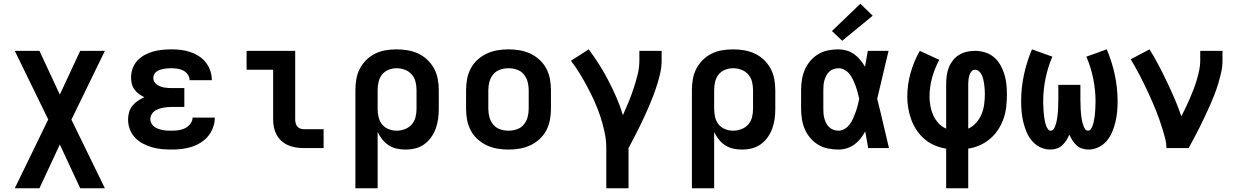

<svg xmlns="http://www.w3.org/2000/svg" viewBox="-20 -792 6640 1027"><path d="M59 215 238 -153 59 -520H191L300 -286L409 -520H541L362 -152L541 215H409L300 -19L191 215Z M898 8Q871 8 844.5 5.5Q818 3 792.5 -4.5Q767 -12 743.5 -24.5Q720 -37 702 -56Q684 -75 674.5 -100.5Q665 -126 665 -153Q665 -172 670.5 -191.5Q676 -211 688.5 -226.5Q701 -242 717.5 -253Q734 -264 752 -272Q737 -279 723 -289.5Q709 -300 699 -313.5Q689 -327 685 -344Q681 -361 681 -378Q681 -402 689.5 -426Q698 -450 715 -468Q732 -486 754 -498Q776 -510 799.5 -516.5Q823 -523 848 -525.5Q873 -528 897 -528Q923 -528 948 -525Q973 -522 997 -514Q1021 -506 1042.5 -492.5Q1064 -479 1080 -459Q1096 -439 1104.5 -414.5Q1113 -390 1113 -365Q1113 -364 1113 -363.5Q1113 -363 1113 -363H994Q994 -363 994 -363Q994 -363 994 -363Q994 -380 984.5 -393.5Q975 -407 960.5 -414.5Q946 -422 929.5 -424.5Q913 -427 897 -427Q887 -427 877 -426.5Q867 -426 857 -424Q847 -422 837 -419Q827 -416 818.5 -410Q810 -404 805 -395Q800 -386 800 -376Q800 -376 800 -376Q800 -376 800 -376Q800 -365 805 -355.5Q810 -346 818.5 -340Q827 -334 837 -330Q847 -326 857.5 -324Q868 -322 878.5 -321.5Q889 -321 900 -321H966V-220H900Q888 -220 875.5 -219Q863 -218 851 -215.5Q839 -213 827 -208.5Q815 -204 805.5 -197Q796 -190 790 -178.5Q784 -167 784 -155Q784 -143 790 -132Q796 -121 805.5 -114Q815 -107 826.5 -103Q838 -99 850 -96.5Q862 -94 874 -93.5Q886 -93 898 -93Q916 -93 934.5 -95.5Q953 -98 969.5 -106Q986 -114 998 -129.5Q1010 -145 1010 -163H1129Q1129 -163 1129 -163Q1129 -163 1129 -163Q1129 -136 1119.5 -110Q1110 -84 1093 -63.5Q1076 -43 1052.5 -28.5Q1029 -14 1003.5 -6Q978 2 951 5Q924 8 898 8Z M1604 0Q1582 0 1561 -3.5Q1540 -7 1520.5 -15.5Q1501 -24 1485 -38.5Q1469 -53 1459 -72Q1449 -91 1445 -112Q1441 -133 1441 -155V-419H1299V-520H1559V-155Q1559 -145 1561 -135Q1563 -125 1569 -117Q1575 -109 1584.5 -105Q1594 -101 1604 -101H1711V0Z M1881 215V-310Q1881 -339 1886 -368.5Q1891 -398 1904.5 -424Q1918 -450 1939 -471Q1960 -492 1986.5 -505Q2013 -518 2042 -523Q2071 -528 2101 -528Q2131 -528 2160.5 -523Q2190 -518 2217 -505.5Q2244 -493 2266 -472Q2288 -451 2302 -425Q2316 -399 2321.5 -369.5Q2327 -340 2327 -310V-210Q2327 -183 2323.5 -156.5Q2320 -130 2311 -105Q2302 -80 2286.5 -58Q2271 -36 2249.5 -20.5Q2228 -5 2202 1.5Q2176 8 2149 8Q2125 8 2102 3Q2079 -2 2059 -15Q2039 -28 2024.5 -46.5Q2010 -65 2000 -86V215ZM2101 -93Q2123 -93 2145 -101Q2167 -109 2182 -126Q2197 -143 2202.5 -165Q2208 -187 2208 -210V-310Q2208 -333 2202.5 -355Q2197 -377 2182 -394Q2167 -411 2145.5 -419Q2124 -427 2101 -427Q2079 -427 2058 -418.5Q2037 -410 2023.5 -393Q2010 -376 2005 -354Q2000 -332 2000 -310V-210Q2000 -188 2005 -166Q2010 -144 2023.5 -127Q2037 -110 2058 -101.5Q2079 -93 2101 -93Z M2700 8Q2670 8 2640.5 3Q2611 -2 2584 -14.5Q2557 -27 2534.5 -47.5Q2512 -68 2498 -94.5Q2484 -121 2478.5 -150.5Q2473 -180 2473 -210V-310Q2473 -340 2478.5 -369.5Q2484 -399 2498 -425.5Q2512 -452 2534.5 -472.5Q2557 -493 2584 -505.5Q2611 -518 2640.5 -523Q2670 -528 2700 -528Q2730 -528 2759.5 -523Q2789 -518 2816 -505.5Q2843 -493 2865.5 -472.5Q2888 -452 2902 -425.5Q2916 -399 2921.5 -369.5Q2927 -340 2927 -310V-210Q2927 -180 2921.5 -150.5Q2916 -121 2902 -94.5Q2888 -68 2865.5 -47.5Q2843 -27 2816 -14.5Q2789 -2 2759.5 3Q2730 8 2700 8ZM2700 -93Q2723 -93 2745 -100.5Q2767 -108 2781.5 -125.5Q2796 -143 2802 -165Q2808 -187 2808 -210V-310Q2808 -333 2802 -355Q2796 -377 2781.5 -394.5Q2767 -412 2745 -419.5Q2723 -427 2700 -427Q2677 -427 2655 -419.5Q2633 -412 2618.5 -394.5Q2604 -377 2598 -355Q2592 -333 2592 -310V-210Q2592 -187 2598 -165Q2604 -143 2618.5 -125.5Q2633 -108 2655 -100.5Q2677 -93 2700 -93Z M3223 215V0Q3223 -43 3214 -84.5Q3205 -126 3192 -166.5Q3179 -207 3161.5 -246Q3144 -285 3124 -323Q3104 -361 3082 -397Q3060 -433 3034 -467L3129 -528Q3159 -488 3185.5 -446Q3212 -404 3235 -359.5Q3258 -315 3278 -269Q3298 -223 3312 -176Q3328 -211 3342.5 -246.5Q3357 -282 3369 -318.5Q3381 -355 3390.5 -392.5Q3400 -430 3400 -468V-520H3519V-468Q3519 -436 3512.5 -405.5Q3506 -375 3496.5 -344.5Q3487 -314 3476 -284.5Q3465 -255 3452.5 -226Q3440 -197 3427 -168.5Q3414 -140 3400 -112Q3386 -84 3371.5 -56Q3357 -28 3342 0V215Z M3681 215V-310Q3681 -339 3686 -368.5Q3691 -398 3704.5 -424Q3718 -450 3739 -471Q3760 -492 3786.5 -505Q3813 -518 3842 -523Q3871 -528 3901 -528Q3931 -528 3960.5 -523Q3990 -518 4017 -505.5Q4044 -493 4066 -472Q4088 -451 4102 -425Q4116 -399 4121.5 -369.5Q4127 -340 4127 -310V-210Q4127 -183 4123.5 -156.5Q4120 -130 4111 -105Q4102 -80 4086.5 -58Q4071 -36 4049.5 -20.5Q4028 -5 4002 1.5Q3976 8 3949 8Q3925 8 3902 3Q3879 -2 3859 -15Q3839 -28 3824.5 -46.5Q3810 -65 3800 -86V215ZM3901 -93Q3923 -93 3945 -101Q3967 -109 3982 -126Q3997 -143 4002.5 -165Q4008 -187 4008 -210V-310Q4008 -333 4002.5 -355Q3997 -377 3982 -394Q3967 -411 3945.5 -419Q3924 -427 3901 -427Q3879 -427 3858 -418.5Q3837 -410 3823.5 -393Q3810 -376 3805 -354Q3800 -332 3800 -310V-210Q3800 -188 3805 -166Q3810 -144 3823.5 -127Q3837 -110 3858 -101.5Q3879 -93 3901 -93Z M4465 8Q4437 8 4409 2.5Q4381 -3 4357 -17.5Q4333 -32 4314.5 -53.5Q4296 -75 4285 -100.5Q4274 -126 4269.5 -154Q4265 -182 4265 -210V-310Q4265 -338 4269.5 -366Q4274 -394 4285 -419.5Q4296 -445 4314.5 -466.5Q4333 -488 4357 -502.5Q4381 -517 4409 -522.5Q4437 -528 4465 -528Q4487 -528 4509 -521.5Q4531 -515 4549 -502Q4567 -489 4581.5 -471.5Q4596 -454 4607 -435Q4611 -456 4614.5 -477.5Q4618 -499 4622 -520H4733Q4717 -456 4702.5 -391.5Q4688 -327 4672 -263Q4689 -198 4704 -132Q4719 -66 4735 0H4624Q4620 -22 4616 -44.5Q4612 -67 4608 -89Q4597 -69 4583 -51Q4569 -33 4550.5 -19.5Q4532 -6 4510 1Q4488 8 4465 8ZM4465 -93Q4483 -93 4499 -103Q4515 -113 4525.5 -127.5Q4536 -142 4543.5 -159Q4551 -176 4557 -193Q4563 -210 4567.5 -227.5Q4572 -245 4576 -263Q4572 -280 4567.5 -297.5Q4563 -315 4557 -331.5Q4551 -348 4543.5 -364Q4536 -380 4525 -394.5Q4514 -409 4498.5 -418Q4483 -427 4465 -427Q4452 -427 4439 -422.5Q4426 -418 4416 -409Q4406 -400 4400 -388Q4394 -376 4390 -363Q4386 -350 4385 -336.5Q4384 -323 4384 -310V-210Q4384 -197 4385 -183.5Q4386 -170 4390 -157Q4394 -144 4400 -132Q4406 -120 4416 -111Q4426 -102 4439 -97.5Q4452 -93 4465 -93ZM4485 -574 4430 -626 4582 -772 4648 -708Z M5041 215V3Q5009 -2 4979.5 -14.5Q4950 -27 4926 -47.5Q4902 -68 4884 -94.5Q4866 -121 4855 -150.5Q4844 -180 4838.5 -211.5Q4833 -243 4833 -275Q4833 -339 4850.5 -401.5Q4868 -464 4900 -520L5004 -472Q4980 -427 4966 -377Q4952 -327 4952 -276Q4952 -251 4956.5 -225.5Q4961 -200 4971.5 -176.5Q4982 -153 4999.5 -133.5Q5017 -114 5041 -104V-343Q5041 -365 5044 -387.5Q5047 -410 5055 -430.5Q5063 -451 5077 -469Q5091 -487 5110 -498.5Q5129 -510 5151 -515Q5173 -520 5195 -520Q5222 -520 5248.5 -512Q5275 -504 5296 -486.5Q5317 -469 5330.5 -445Q5344 -421 5352 -395.5Q5360 -370 5363 -343Q5366 -316 5366 -289Q5366 -256 5362.5 -223Q5359 -190 5348.5 -159Q5338 -128 5320 -100Q5302 -72 5277 -50.5Q5252 -29 5222 -15.5Q5192 -2 5159 3V215ZM5159 -104Q5184 -115 5202.5 -136.5Q5221 -158 5231 -183Q5241 -208 5244.5 -235.5Q5248 -263 5248 -290Q5248 -303 5247 -315.5Q5246 -328 5244.5 -340.5Q5243 -353 5240 -365.5Q5237 -378 5232 -389.5Q5227 -401 5217.5 -410Q5208 -419 5195 -419Q5184 -419 5176 -409.5Q5168 -400 5165 -389Q5162 -378 5160.5 -366.5Q5159 -355 5159 -343Z M5598 8Q5570 8 5544 -4.5Q5518 -17 5500 -38.5Q5482 -60 5471 -86Q5460 -112 5453.5 -139.5Q5447 -167 5444.5 -194.5Q5442 -222 5442 -250Q5442 -322 5457 -392Q5472 -462 5500 -528L5609 -489Q5585 -433 5572.5 -372Q5560 -311 5560 -249Q5560 -241 5560.5 -232.5Q5561 -224 5561 -215.5Q5561 -207 5562 -198.5Q5563 -190 5563.5 -181.5Q5564 -173 5565.5 -164.5Q5567 -156 5568.5 -147.5Q5570 -139 5572 -131Q5574 -123 5577.5 -115Q5581 -107 5586.5 -100Q5592 -93 5600 -93Q5610 -93 5615.5 -101Q5621 -109 5624 -117.5Q5627 -126 5629.5 -134.5Q5632 -143 5633.5 -152Q5635 -161 5636 -170Q5637 -179 5638 -188Q5639 -197 5639.5 -206Q5640 -215 5640 -224Q5640 -233 5640.5 -242Q5641 -251 5641 -260V-338H5759V-260Q5759 -251 5759.5 -242Q5760 -233 5760 -224Q5760 -215 5760.5 -206Q5761 -197 5762 -188Q5763 -179 5764 -170Q5765 -161 5766.5 -152Q5768 -143 5770.5 -134.5Q5773 -126 5776 -117.5Q5779 -109 5784.5 -101Q5790 -93 5800 -93Q5808 -93 5813.5 -100Q5819 -107 5822.5 -115Q5826 -123 5828 -131Q5830 -139 5831.5 -147.5Q5833 -156 5834.5 -164.5Q5836 -173 5836.5 -181.5Q5837 -190 5838 -198.5Q5839 -207 5839 -215.5Q5839 -224 5839.5 -232.5Q5840 -241 5840 -249Q5840 -311 5827.5 -372Q5815 -433 5791 -489L5900 -528Q5928 -462 5943 -392Q5958 -322 5958 -250Q5958 -222 5955.5 -194.5Q5953 -167 5946.5 -139.5Q5940 -112 5929 -86Q5918 -60 5900 -38.5Q5882 -17 5856 -4.5Q5830 8 5802 8Q5785 8 5768 2.5Q5751 -3 5738.5 -14.5Q5726 -26 5716.5 -41Q5707 -56 5700 -72Q5693 -56 5683.5 -41Q5674 -26 5661.5 -14.5Q5649 -3 5632 2.5Q5615 8 5598 8Z M6219 0Q6219 -26 6212.5 -51Q6206 -76 6198.5 -100.5Q6191 -125 6182.5 -149.5Q6174 -174 6164.5 -198Q6155 -222 6144.5 -245.5Q6134 -269 6123.5 -292.5Q6113 -316 6101.5 -339Q6090 -362 6078.5 -385Q6067 -408 6054 -430.5Q6041 -453 6028 -475L6129 -528Q6155 -486 6178 -442Q6201 -398 6222.5 -353Q6244 -308 6263.5 -262.5Q6283 -217 6299 -170Q6311 -193 6322.5 -217Q6334 -241 6344.5 -265.5Q6355 -290 6364.5 -314.5Q6374 -339 6381.5 -364.5Q6389 -390 6394.5 -416Q6400 -442 6400 -468V-520H6519V-468Q6519 -436 6512 -405Q6505 -374 6496 -344Q6487 -314 6475.5 -284.5Q6464 -255 6451 -226Q6438 -197 6424.5 -168.5Q6411 -140 6397 -111.5Q6383 -83 6368 -55.5Q6353 -28 6338 0Z"/></svg>

Font: Iosevka SS04 Extended
Style: Bold
Weight: 700
Width: 7
Monospace: yes
Designer: Belleve Invis
Foundry: Belleve Invis
Version: Version 19.0.0; ttfautohint (v1.8.4)